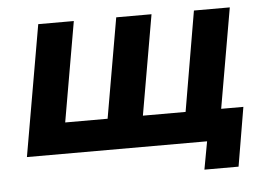

<svg xmlns="http://www.w3.org/2000/svg" viewBox="-44 -517 922 672"><g transform="rotate(-5 416.5 -181.0)"><path d="M450 -109 511 -460H387L326 -109H177L238 -460H113L33 0H666L648 98H768L803 -109H725L786 -460H660L600 -109Z"/></g></svg>

Font: Jost SemiBold
Style: Italic
Weight: 600
Italic angle: -5°
Version: Version 3.710